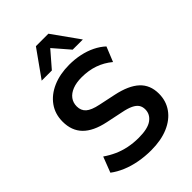

<svg xmlns="http://www.w3.org/2000/svg" viewBox="-271 -1051 1174 1174"><g transform="rotate(-45 315.5 -464.5)"><path d="M320 10Q265 10 214.5 0.5Q164 -9 121.5 -27Q79 -45 46 -70L85 -171Q118 -148 154.5 -131.5Q191 -115 232.5 -106.5Q274 -98 320 -98Q399 -98 435 -124.5Q471 -151 471 -193Q471 -216 460 -232.5Q449 -249 424 -261Q399 -273 358 -281L248 -304Q153 -324 106.5 -371.5Q60 -419 60 -497Q60 -563 95 -612Q130 -661 192 -688Q254 -715 335 -715Q383 -715 427.5 -705.5Q472 -696 509.5 -677.5Q547 -659 575 -633L536 -537Q494 -572 444 -589.5Q394 -607 334 -607Q288 -607 255 -594Q222 -581 204.5 -557.5Q187 -534 187 -502Q187 -466 211 -444.5Q235 -423 293 -411L402 -388Q501 -367 549.5 -322Q598 -277 598 -202Q598 -139 564 -91Q530 -43 467.5 -16.5Q405 10 320 10ZM147 -765 271 -939H379L503 -765H415L325 -869L235 -765Z"/></g></svg>

Font: Nunito Sans 12pt ExtraLight 12pt
Style: Bold
Weight: 700
Version: Version 3.101;gftools[0.9.27]